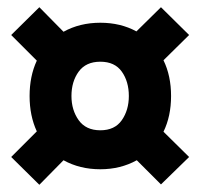

<svg xmlns="http://www.w3.org/2000/svg" viewBox="-20 -573 554 532"><path d="M258 -104Q201 -104 156 -129L89 -61L11 -138L82 -209Q62 -252 62 -307Q62 -362 82 -405L11 -476L89 -553L156 -485Q201 -510 258 -510Q314 -510 358 -486L426 -553L504 -476L433 -406Q454 -363 454 -307Q454 -251 433 -208L504 -138L426 -62L359 -129Q314 -104 258 -104ZM258 -212Q298 -212 317.5 -240Q337 -268 337 -307Q337 -347 317.5 -374.5Q298 -402 258 -402Q218 -402 198 -374.5Q178 -347 178 -307Q178 -268 198 -240Q218 -212 258 -212Z"/></svg>

Font: Haskoy Bold
Style: Regular
Weight: 700
Designer: Ertekin Erdin
Foundry: Ertekin Erdin
Version: Version 1.500; ttfautohint (v1.8.3)